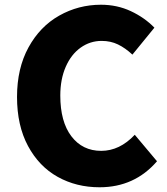

<svg xmlns="http://www.w3.org/2000/svg" viewBox="-20 -778 707 812"><path d="M52 -368Q52 -489 100.5 -577.5Q149 -666 230.5 -712Q312 -758 407 -758Q475 -758 533 -731Q591 -704 633 -661L540 -547Q510 -575 479 -590Q448 -605 410 -605Q361 -605 321 -576.5Q281 -548 258 -495.5Q235 -443 235 -374Q235 -263 282 -201.5Q329 -140 408 -140Q486 -140 550 -208L644 -96Q549 14 401 14Q303 14 224 -30Q145 -74 98.5 -160.5Q52 -247 52 -368Z"/></svg>

Font: Merged Yaku Han JP Black
Style: Regular
Weight: 900
Designer: Ryoko NISHIZUKA 西塚涼子 (kana, bopomofo & ideographs); Paul D. Hunt (Latin, Greek & Cyrillic); Sandoll Communications 산돌커뮤니
Foundry: Adobe
Version: Version 2.004